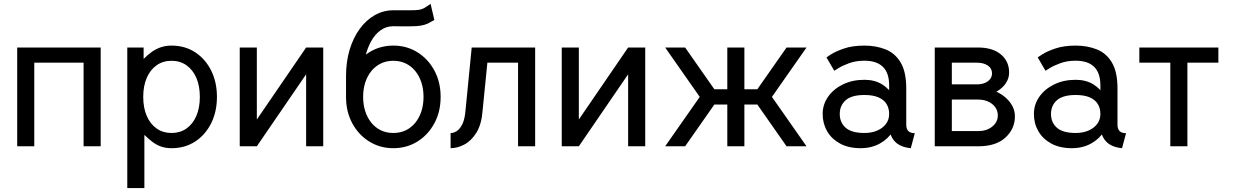

<svg xmlns="http://www.w3.org/2000/svg" viewBox="-20 -752 6352 987"><path d="M68.4 -507.8V0H156.2V-429.7H409.7V0H497.6V-507.8H409.7H156.2Z M716.3 -253.9Q716.3 -310.1 734.4 -351.8Q752.4 -393.6 785.2 -416.5Q817.9 -439.5 861.8 -439.5Q905.8 -439.5 938.5 -416.5Q971.2 -393.6 989.3 -351.8Q1007.3 -310.1 1007.3 -253.9Q1007.3 -197.8 989.3 -156Q971.2 -114.3 938.5 -91.3Q905.8 -68.4 861.8 -68.4Q817.9 -68.4 785.2 -91.3Q752.4 -114.3 734.4 -156Q716.3 -197.8 716.3 -253.9ZM634.3 -425.8V214.8H722.2V-58.6Q743.2 -38.1 763.4 -22.7Q783.7 -7.3 807.6 1.2Q831.5 9.8 861.8 9.8Q930.7 9.8 983.2 -24.4Q1035.6 -58.6 1065.4 -118.2Q1095.2 -177.7 1095.2 -253.9Q1095.2 -330.1 1065.4 -389.6Q1035.6 -449.2 983.2 -483.4Q930.7 -517.6 861.8 -517.6Q831.5 -517.6 806.6 -509Q781.7 -500.5 760.5 -485.4Q739.3 -470.2 718.3 -449.2V-507.8H634.3Q634.3 -507.8 634.3 -497.8Q634.3 -487.8 634.3 -469.2Q634.3 -450.7 634.3 -425.8Z M1553.7 -507.8H1641.6V0H1553.7V-370.1L1300.3 0H1212.4V-507.8H1300.3V-137.7Z M1846.7 -361.3Q1846.7 -411.6 1857.2 -457.5Q1867.7 -503.4 1887.7 -539.6Q1907.7 -575.7 1936.5 -596.4Q1965.3 -617.2 2002 -617.2Q2020.5 -617.2 2026.6 -616.9Q2032.7 -616.7 2036.6 -616.7Q2040.5 -616.7 2051.3 -616.7Q2062 -616.7 2089.4 -616.7Q2123.5 -616.7 2144 -620.4Q2164.6 -624 2179.7 -631.3Q2194.8 -638.7 2212.9 -649.4L2193.4 -732.4Q2173.8 -718.3 2161.1 -710.9Q2148.4 -703.6 2133.1 -701.4Q2117.7 -699.2 2088.9 -699.2Q2070.8 -699.2 2064.7 -699.2Q2058.6 -699.2 2054.7 -699.2Q2050.8 -699.2 2040 -699.2Q2029.3 -699.2 2002 -699.2Q1950.7 -699.2 1906.5 -674.1Q1862.3 -648.9 1829.1 -603.5Q1795.9 -558.1 1777.3 -496.3Q1758.8 -434.6 1758.8 -361.3V-253.9H1846.7ZM2002 -439.5Q2037.1 -439.5 2065.7 -425.8Q2094.2 -412.1 2114.7 -387Q2135.3 -361.8 2146.2 -328.1Q2157.2 -294.4 2157.2 -253.9Q2157.2 -213.9 2146.2 -179.9Q2135.3 -146 2114.7 -120.8Q2094.2 -95.7 2065.7 -82Q2037.1 -68.4 2002 -68.4Q1966.8 -68.4 1938.2 -82Q1909.7 -95.7 1889.2 -120.8Q1868.7 -146 1857.7 -179.9Q1846.7 -213.9 1846.7 -253.9Q1846.7 -294.4 1857.7 -328.1Q1868.7 -361.8 1889.2 -387Q1909.7 -412.1 1938.2 -425.8Q1966.8 -439.5 2002 -439.5ZM2002 -517.6Q1933.6 -517.6 1878.4 -483.4Q1823.2 -449.2 1791 -389.6Q1758.8 -330.1 1758.8 -253.9Q1758.8 -177.7 1791 -118.2Q1823.2 -58.6 1878.4 -24.4Q1933.6 9.8 2002 9.8Q2070.8 9.8 2125.7 -24.4Q2180.7 -58.6 2212.9 -118.2Q2245.1 -177.7 2245.1 -253.9Q2245.1 -330.1 2212.9 -389.6Q2180.7 -449.2 2125.7 -483.4Q2070.8 -517.6 2002 -517.6Z M2731 -507.8H2404.8L2373 -184.1Q2369.1 -137.7 2356.2 -112.5Q2343.3 -87.4 2327.1 -77.6Q2311 -67.9 2296.4 -67.9V9.8Q2331.1 9.8 2366.9 -9Q2402.8 -27.8 2429.2 -70.3Q2455.6 -112.8 2460.9 -184.1L2485.4 -429.7H2643.1V0H2731Z M3209 -507.8H3296.9V0H3209V-370.1L2955.6 0H2867.7V-507.8H2955.6V-137.7Z M3718.8 -293H3642.6V-214.8H3718.8ZM3718.8 -507.8V-318.8V0H3806.6V-507.8ZM3502 0 3679.7 -253.9 3502 -507.8H3399.4L3577.1 -253.9L3399.4 0ZM3806.6 -293V-214.8H3882.8V-293ZM4023.4 0H4126L3948.2 -253.9L4126 -507.8H4023.4L3845.7 -253.9Z M4404.3 9.8Q4459.5 9.8 4502.4 -13.9Q4545.4 -37.6 4570.1 -77.4Q4594.7 -117.2 4594.7 -166Q4594.7 -214.8 4574 -254.6Q4553.2 -294.4 4514.9 -318.1Q4476.6 -341.8 4423.8 -341.8Q4361.8 -341.8 4313.2 -318.1Q4264.6 -294.4 4236.8 -254.6Q4209 -214.8 4209 -166Q4209 -117.2 4231.9 -77.4Q4254.9 -37.6 4298.6 -13.9Q4342.3 9.8 4404.3 9.8ZM4550.8 -166Q4550.8 -136.7 4534.2 -114.7Q4517.6 -92.8 4489 -80.6Q4460.4 -68.4 4423.8 -68.4Q4357.9 -68.4 4327.4 -95.2Q4296.9 -122.1 4296.9 -166Q4296.9 -210 4327.4 -236.8Q4357.9 -263.7 4423.8 -263.7Q4467.8 -263.7 4495.8 -251.5Q4523.9 -239.3 4537.4 -217.3Q4550.8 -195.3 4550.8 -166ZM4638.7 -110.8V-296.9Q4638.7 -382.3 4610.1 -430.4Q4581.5 -478.5 4532.7 -498Q4483.9 -517.6 4423.8 -517.6Q4361.8 -517.6 4318.1 -502.4Q4274.4 -487.3 4251.5 -472.2Q4228.5 -457 4228.5 -457L4268.6 -388.2Q4268.6 -388.2 4289.1 -401.1Q4309.6 -414.1 4344.5 -427Q4379.4 -439.9 4423.3 -439.9Q4454.1 -439.9 4477.8 -432.4Q4501.5 -424.8 4517.8 -409.2Q4534.2 -393.6 4542.5 -369.6Q4550.8 -345.7 4550.8 -312.5V-228.5L4560.5 -219.2V-125L4550.8 -110.8Q4550.8 -82.5 4558.3 -61Q4565.9 -39.6 4580.1 -24.7Q4594.2 -9.8 4615 -1.2Q4635.7 7.3 4662.1 9.8L4682.6 -67.4Q4660.6 -67.4 4649.7 -78.1Q4638.7 -88.9 4638.7 -110.8Z M4873 -78.1V-240.2H5007.8Q5037.1 -240.2 5060.1 -229.7Q5083 -219.2 5096.2 -200.9Q5109.4 -182.6 5109.4 -159.2Q5109.4 -124 5080.6 -101.1Q5051.8 -78.1 5007.8 -78.1ZM5102.1 -280.8Q5122.1 -292 5136.7 -307.1Q5151.4 -322.3 5159.4 -340.6Q5167.5 -358.9 5167.5 -379.4Q5167.5 -437 5125 -472.4Q5082.5 -507.8 5006.8 -507.8H4859.4H4785.2V0H5009.3Q5099.6 0 5148.4 -44.7Q5197.3 -89.4 5197.3 -154.3Q5197.3 -181.2 5185.3 -204.8Q5173.3 -228.5 5152.1 -247.8Q5130.9 -267.1 5102.1 -280.8ZM4873 -429.7H5003.4Q5035.6 -429.7 5057.6 -415.3Q5079.6 -400.9 5079.6 -375Q5079.6 -357.9 5069.6 -345.2Q5059.6 -332.5 5042.2 -325.4Q5024.9 -318.4 5003.4 -318.4H4873Z M5490.2 9.8Q5545.4 9.8 5588.4 -13.9Q5631.3 -37.6 5656 -77.4Q5680.7 -117.2 5680.7 -166Q5680.7 -214.8 5659.9 -254.6Q5639.2 -294.4 5600.8 -318.1Q5562.5 -341.8 5509.8 -341.8Q5447.8 -341.8 5399.2 -318.1Q5350.6 -294.4 5322.8 -254.6Q5294.9 -214.8 5294.9 -166Q5294.9 -117.2 5317.9 -77.4Q5340.8 -37.6 5384.5 -13.9Q5428.2 9.8 5490.2 9.8ZM5636.7 -166Q5636.7 -136.7 5620.1 -114.7Q5603.5 -92.8 5575 -80.6Q5546.4 -68.4 5509.8 -68.4Q5443.8 -68.4 5413.3 -95.2Q5382.8 -122.1 5382.8 -166Q5382.8 -210 5413.3 -236.8Q5443.8 -263.7 5509.8 -263.7Q5553.7 -263.7 5581.8 -251.5Q5609.9 -239.3 5623.3 -217.3Q5636.7 -195.3 5636.7 -166ZM5724.6 -110.8V-296.9Q5724.6 -382.3 5696 -430.4Q5667.5 -478.5 5618.7 -498Q5569.8 -517.6 5509.8 -517.6Q5447.8 -517.6 5404.1 -502.4Q5360.4 -487.3 5337.4 -472.2Q5314.5 -457 5314.5 -457L5354.5 -388.2Q5354.5 -388.2 5375 -401.1Q5395.5 -414.1 5430.4 -427Q5465.3 -439.9 5509.3 -439.9Q5540 -439.9 5563.7 -432.4Q5587.4 -424.8 5603.8 -409.2Q5620.1 -393.6 5628.4 -369.6Q5636.7 -345.7 5636.7 -312.5V-228.5L5646.5 -219.2V-125L5636.7 -110.8Q5636.7 -82.5 5644.3 -61Q5651.9 -39.6 5666 -24.7Q5680.2 -9.8 5700.9 -1.2Q5721.7 7.3 5748 9.8L5768.6 -67.4Q5746.6 -67.4 5735.6 -78.1Q5724.6 -88.9 5724.6 -110.8Z M6084 0V-429.7H6243.2V-507.8H5836.9V-429.7H5996.1V0Z"/></svg>

Font: Giphurs SC
Style: Regular
Weight: 400
Version: Version 0.920